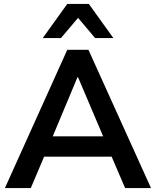

<svg xmlns="http://www.w3.org/2000/svg" viewBox="-20 -959 794 979"><path d="M5 0 323 -705H431L750 0H618L533 -198L588 -160H166L221 -198L137 0ZM375 -565 236 -233 210 -264H544L519 -233L378 -565ZM198 -765 323 -939H433L558 -765H465L378 -868L291 -765Z"/></svg>

Font: Nunito Sans 11pt
Style: Bold
Weight: 700
Version: Version 3.101;gftools[0.9.27]